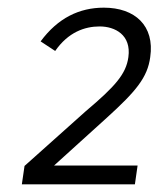

<svg xmlns="http://www.w3.org/2000/svg" viewBox="-20 -865 414 501"><path d="M37 -384H332L339 -433H121L259 -558C335 -627 365 -663 372 -716C384 -798 332 -845 251 -845C187 -845 131 -818 86 -757L124 -732C158 -781 201 -796 240 -796C280 -796 323 -774 315 -716C309 -672 281 -640 204 -575L44 -432Z"/></svg>

Font: United Sans
Style: Italic
Weight: 400
Italic angle: -8°
Designer: Pablo Impallari, Rodrigo Fuenzalida (Modified by Dan O. Williams)
Version: Version 1.000;PS 001.000;hotconv 1.0.88;makeotf.lib2.5.64775